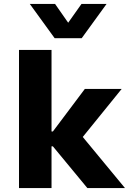

<svg xmlns="http://www.w3.org/2000/svg" viewBox="-20 -960 658 980"><path d="M77 0V-705H243V-289H250L413 -506H601L379 -232L385 -282L618 0H426L250 -213H243V0ZM259 -765 132 -940H261L328 -844L396 -940H524L397 -765Z"/></svg>

Font: Nunito Sans 6pt ExtraBold
Style: Regular
Weight: 800
Version: Version 3.101;gftools[0.9.27]